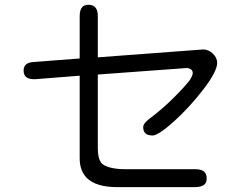

<svg xmlns="http://www.w3.org/2000/svg" viewBox="-20 -768 1040 806"><path d="M767.6 -482.4Q789.1 -478.5 789.1 -460.9Q789.1 -451.2 776.4 -431.6Q757.8 -406.2 710.9 -359.4Q664.1 -312.5 612.3 -273.4Q581.1 -251 581.1 -234.4Q581.1 -217.8 589.8 -209Q599.6 -199.2 621.1 -199.2Q630.9 -199.2 652.3 -212.4Q673.8 -225.6 711.9 -259.8Q779.3 -321.3 835.4 -395Q891.6 -468.8 891.6 -503.9Q891.6 -525.4 874 -542.5Q856.4 -559.6 834 -560.5L390.6 -527.3V-700.2Q390.6 -726.6 378.9 -738.3Q369.1 -748 352.1 -748Q335 -748 326.2 -739.3Q314.5 -727.5 314.5 -700.2V-522.5L121.1 -507.8Q97.7 -505.9 88.4 -496.6Q79.1 -487.3 79.1 -471.7Q79.1 -435.5 123 -435.5H127.9L314.5 -450.2V-112.3Q314.5 -107.4 314.5 -103.5Q314.5 -51.8 343.8 -21.5Q382.8 17.6 472.7 17.6Q474.6 17.6 477.5 17.6H800.8Q827.1 16.6 838.9 5.9Q847.7 -2.9 847.7 -19.5Q847.7 -57.6 800.8 -57.6H510.7Q436.5 -57.6 409.2 -80.1Q390.6 -97.7 390.6 -147.5V-455.1L762.7 -482.4Z"/></svg>

Font: FakePearl
Style: Light
Weight: 350
Version: Version 1.2